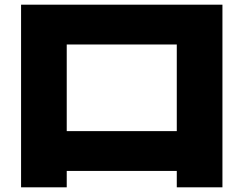

<svg xmlns="http://www.w3.org/2000/svg" viewBox="-20 -750 1040 820"><path d="M70 50V-730H930V50H735V-20H265V50ZM265 -190H735V-560H265Z"/></svg>

Font: M PLUS 2 Black
Style: Regular
Weight: 900
Designer: Coji Morishita
Foundry: UNDERFOREST DESIGN
Version: Version 1.001